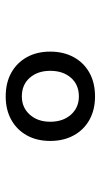

<svg xmlns="http://www.w3.org/2000/svg" viewBox="144 -896 361 690"><g transform="rotate(-90 325.0 -550.5)"><path d="M324 -390Q276 -390 240 -410Q204 -430 184 -466.5Q164 -503 164 -551Q164 -599 184 -635Q204 -671 240 -691Q276 -711 324 -711Q373 -711 409 -691Q445 -671 465 -635Q485 -599 485 -551Q485 -503 465 -466.5Q445 -430 409 -410Q373 -390 324 -390ZM324 -448Q366 -448 391 -476.5Q416 -505 416 -551Q416 -596 391 -624.5Q366 -653 324 -653Q284 -653 258.5 -624.5Q233 -596 233 -551Q233 -505 258.5 -476.5Q284 -448 324 -448Z"/></g></svg>

Font: Azeret Mono Light
Style: Regular
Weight: 300
Designer: Martin Vácha
Foundry: Displaay
Version: Version 1.002